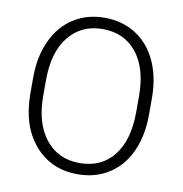

<svg xmlns="http://www.w3.org/2000/svg" viewBox="-81 -797 840 883"><g transform="rotate(10 338.5 -356.0)"><path d="M615.2 -316.9Q615.2 -218.8 581.3 -144.5Q547.4 -70.3 484.4 -30.3Q421.4 9.8 338.9 9.8Q214.4 9.8 137.7 -79.3Q61 -168.5 61 -319.8V-393.1Q61 -490.2 95.5 -565.2Q129.9 -640.1 192.9 -680.4Q255.9 -720.7 337.9 -720.7Q419.9 -720.7 482.7 -681.2Q545.4 -641.6 579.6 -569.3Q613.8 -497.1 615.2 -401.9ZM555.2 -394Q555.2 -522.5 497.1 -595.2Q439 -668 337.9 -668Q238.8 -668 179.9 -595Q121.1 -522 121.1 -391.1V-316.9Q121.1 -190.4 179.7 -116.5Q238.3 -42.5 338.9 -42.5Q440.9 -42.5 498 -115.5Q555.2 -188.5 555.2 -318.8Z"/></g></svg>

Font: Roboto-Light
Style: Regular
Weight: 300
Designer: Google
Version: Version 2.137; 2017